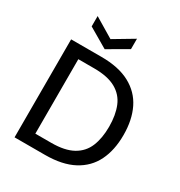

<svg xmlns="http://www.w3.org/2000/svg" viewBox="-207 -1048 1111 1188"><g transform="rotate(30 348.0 -453.5)"><path d="M73 0V-700H290Q413 -700 493 -657Q573 -614 611.5 -535.5Q650 -457 650 -349Q650 -241 611.5 -163Q573 -85 493 -42.5Q413 0 290 0ZM173 -84H287Q383 -84 440.5 -116Q498 -148 522.5 -207.5Q547 -267 547 -349Q547 -432 522.5 -492Q498 -552 440.5 -584Q383 -616 287 -616H173ZM283 -751 143 -833V-907L283 -823L424 -907V-833Z"/></g></svg>

Font: DM Sans 17pt Medium
Style: Regular
Weight: 500
Version: Version 4.004;gftools[0.9.30]